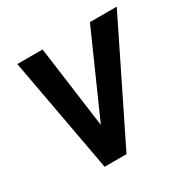

<svg xmlns="http://www.w3.org/2000/svg" viewBox="-125 -646 757 765"><g transform="rotate(-30 253.0 -264.0)"><path d="M215.8 -151.9 382.8 -528.3H506.3L246.1 0H145.5L48.8 -528.3H165Z"/></g></svg>

Font: Roboto Medium
Style: Italic
Weight: 500
Italic angle: -12°
Designer: Google
Version: Version 2.134; 2016